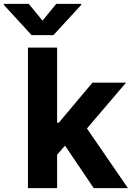

<svg xmlns="http://www.w3.org/2000/svg" viewBox="-84 -974 685 994"><path d="M197.5 -157V-338.5H220.1L394.5 -545.9H568.4L333.8 -271.1H297.3ZM60.7 0V-727.5H211.7V0ZM401.2 0 241 -237.3 341.6 -344.5 578.3 0ZM64.9 -953.9 136.2 -867.2 207.1 -953.9H336.4V-948.6L192.5 -792H79.6L-64 -948.6V-953.9Z"/></svg>

Font: Inter
Style: Regular
Weight: 400
Designer: Rasmus Andersson
Foundry: rsms
Version: Version 4.000;git-8c9346024